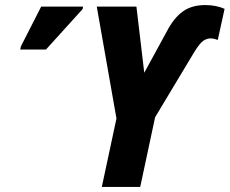

<svg xmlns="http://www.w3.org/2000/svg" viewBox="-20 -740 909 760"><path d="M383 0 441 -271 363 -714H520L551 -452L640 -615Q668 -669 703.5 -694.5Q739 -720 793 -720Q814 -720 834 -716Q854 -712 869 -705L842 -582Q837 -584 829 -586Q821 -588 814 -588Q798 -588 784 -578Q770 -568 749 -534L594 -276L535 0ZM60 -544 63 -557 143 -714H309L307 -704L162 -544Z"/></svg>

Font: Noto Sans Condensed ExtraBold
Style: Italic
Weight: 800
Width: 3
Italic angle: -12°
Designer: Monotype Design Team
Foundry: Monotype Imaging Inc.
Version: Version 2.013; ttfautohint (v1.8.4.7-5d5b)